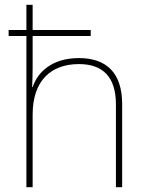

<svg xmlns="http://www.w3.org/2000/svg" viewBox="-20 -780 613 800"><path d="M116 -760H90V-655H16V-630H90V0H116V-302C116 -446 194 -513 309 -513C406 -513 463 -462 463 -345V0H489V-346C489 -477 423 -538 309 -538C197 -538 137 -480 116 -417H114C115 -446 116 -466 116 -496V-630H358V-655H116Z"/></svg>

Font: Noto Sans Gujarati UI Thin
Style: Regular
Weight: 100
Designer: Jelle Bosma - Monotype Design Team, Universal Thirst
Foundry: Monotype Imaging Inc.
Version: Version 2.106